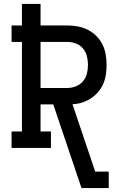

<svg xmlns="http://www.w3.org/2000/svg" viewBox="-20 -755 640 980"><path d="M396 205 252 -222H187V-84H240V0H39V-84H92V-541H39V-625H92V-735H187V-625H324Q351 -625 377.5 -620Q404 -615 428 -603Q452 -591 471.5 -571.5Q491 -552 503 -528Q515 -504 519.5 -477Q524 -450 524 -424Q524 -399 520.5 -374.5Q517 -350 507 -327Q497 -304 480.5 -285Q464 -266 443.5 -252.5Q423 -239 399 -231.5Q375 -224 350 -223L466 121H535V205ZM324 -306Q346 -306 367.5 -314.5Q389 -323 403.5 -340Q418 -357 423.5 -379Q429 -401 429 -424Q429 -446 423.5 -468Q418 -490 403.5 -507.5Q389 -525 367.5 -533Q346 -541 324 -541H187V-306Z"/></svg>

Font: Iosevka Slab Medium Extended
Style: Regular
Weight: 500
Width: 7
Monospace: yes
Designer: Belleve Invis
Foundry: Belleve Invis
Version: Version 11.1.1; ttfautohint (v1.8.3)